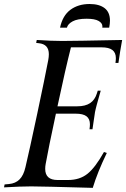

<svg xmlns="http://www.w3.org/2000/svg" viewBox="-20 -931 627 954"><path d="M356 -366.2H257.8Q220.2 -191.4 207 -116.7Q204.6 -105 204.6 -91.8Q204.6 -36.6 266.1 -36.6H318.4Q376 -36.6 414.6 -67.4Q453.1 -98.1 496.6 -175.8L510.7 -170.9Q464.4 -75.2 440.9 2.4Q183.6 -4.9 135.3 -4.9Q82.5 -4.9 0 0L2.9 -14.6L24.4 -16.6Q57.1 -19.5 77.1 -39.6Q97.2 -59.6 106.4 -100.1Q125.5 -180.2 164.6 -364Q203.6 -547.9 219.7 -632.3Q222.7 -648.4 222.7 -661.6Q222.7 -711.4 172.9 -716.3L159.7 -717.8L162.6 -732.4Q236.3 -727.5 288.6 -727.5Q349.1 -727.5 586.9 -732.4Q576.2 -674.3 568.4 -618.2H553.7L555.2 -631.8Q555.7 -635.3 555.7 -642.1Q555.7 -669.4 538.3 -682.6Q521 -695.8 484.4 -695.8H332.5Q305.7 -590.8 265.6 -402.8H363.8Q403.8 -402.8 427.5 -418.5Q451.2 -434.1 461.4 -466.8L465.8 -480.5H480.5Q475.6 -462.4 468.8 -439Q461.9 -415.5 460.4 -408.9Q459 -402.3 456.1 -392.1Q453.1 -381.8 452.1 -374.3Q451.2 -366.7 449.7 -357.9Q448.2 -349.1 445.3 -328.6Q442.4 -308.1 439.5 -288.6H424.8L426.3 -302.2Q426.8 -306.2 426.8 -313.5Q426.8 -340.3 409.7 -353.3Q392.6 -366.2 356 -366.2ZM410.2 -837.9Q365.2 -837.9 341.1 -825Q316.9 -812 312.5 -793.5H278.3Q291 -853.5 329.8 -882.3Q368.7 -911.1 425.3 -911.1Q473.1 -911.1 499.8 -890.6Q526.4 -870.1 526.4 -828.1Q526.4 -814 522.5 -793.5H488.3Q488.8 -795.4 488.8 -799.8Q488.8 -816.4 469.7 -827.1Q450.7 -837.9 410.2 -837.9Z"/></svg>

Font: Flanker
Style: Italic
Weight: 400
Italic angle: -12°
Designer: Flanker
Version: Version 2.027